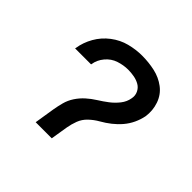

<svg xmlns="http://www.w3.org/2000/svg" viewBox="-134 -691 844 844"><g transform="rotate(45 288.0 -269.0)"><path d="M182 0H282L295 -80Q299 -104 308 -128Q317 -152 336.5 -170.5Q356 -189 379 -202Q402 -215 423 -231.5Q444 -248 461 -268Q478 -288 489 -311.5Q500 -335 505 -360Q511 -400 498 -437.5Q485 -475 454.5 -498Q424 -521 385.5 -529.5Q347 -538 306 -538Q268 -538 229 -528Q190 -518 156.5 -492.5Q123 -467 102.5 -431Q82 -395 76 -356L75 -352H174L175 -354Q179 -383 199.5 -407.5Q220 -432 249 -441.5Q278 -451 306 -451Q325 -451 344 -447.5Q363 -444 378.5 -435Q394 -426 402 -409Q410 -392 406 -373Q402 -348 385.5 -327Q369 -306 348 -290Q327 -274 304.5 -260Q282 -246 262.5 -228.5Q243 -211 228.5 -189Q214 -167 207.5 -142.5Q201 -118 197 -94Z"/></g></svg>

Font: Iosevka Sparkle Medium Oblique
Style: Regular
Weight: 500
Italic angle: -9°
Designer: Belleve Invis
Foundry: Belleve Invis
Version: Version 4.5.0; ttfautohint (v1.8.3)